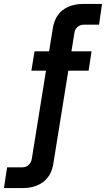

<svg xmlns="http://www.w3.org/2000/svg" viewBox="-72 -750 537 973"><path d="M87 -392 103 -490H392L377 -392ZM-52 203 -36 98H41Q60 98 73 86Q86 74 89 56L195 -603Q205 -668 246 -699Q287 -730 351 -730H445L430 -625H353Q335 -625 321 -613.5Q307 -602 305 -583L199 75Q190 139 148.5 171Q107 203 43 203Z"/></svg>

Font: MuseoModerno Medium
Style: Italic
Weight: 500
Italic angle: -9°
Designer: Pablo Cosgaya, Héctor Gatti, Marcela Romero, and the Authors of The MuseoModerno Project.
Foundry: Omnibus-Type Team
Version: Version 1.003